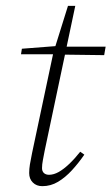

<svg xmlns="http://www.w3.org/2000/svg" viewBox="-20 -625 382 658"><path d="M52 -439 55 -458 184 -468V-465H342L337 -436L182 -438L180 -439ZM125 13Q105 13 92.5 0.5Q80 -12 80 -32Q80 -46 82.5 -61.5Q85 -77 90 -101L163 -445L213 -605H238L133 -108Q130 -92 127 -76.5Q124 -61 124 -49Q124 -38 130.5 -32Q137 -26 148 -26Q164 -26 181 -35.5Q198 -45 217 -63Q236 -81 255 -105L269 -95Q249 -66 226.5 -41.5Q204 -17 179 -2Q154 13 125 13Z"/></svg>

Font: Source Serif 4 36pt Light
Style: Italic
Weight: 300
Italic angle: -12°
Designer: Frank Grießhammer
Foundry: Adobe Systems Incorporated
Version: Version 4.004;hotconv 1.0.116;makeotfexe 2.5.65601